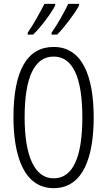

<svg xmlns="http://www.w3.org/2000/svg" viewBox="-20 -968 556 998"><path d="M391 -948H335C320 -916 279 -841 248 -798V-788H277C314 -825 373 -903 391 -940ZM267 -948H211C194 -914 156 -844 124 -798V-788H152C194 -828 248 -902 267 -940ZM467 -358C467 -567 410 -724 259 -724C122 -724 50 -603 50 -359C50 -165 101 10 259 10C416 10 467 -159 467 -358ZM108 -358C108 -562 157 -674 259 -674C359 -674 408 -564 408 -358C408 -149 358 -41 259 -41C161 -41 108 -154 108 -358Z"/></svg>

Font: Noto Sans Display Condensed Light
Style: Regular
Weight: 300
Width: 3
Designer: Monotype Design Team
Foundry: Monotype Imaging Inc.
Version: Version 1.900